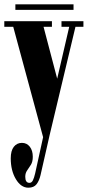

<svg xmlns="http://www.w3.org/2000/svg" viewBox="-21 -622 408 893"><path d="M111 251Q76.5 251 52.8 211.2Q29 171.5 29 114.5Q29 79 43.2 60.8Q57.5 42.5 81 42.5Q103.5 42.5 117.5 60.2Q131.5 78 131.5 107Q131.5 130 122.8 144.2Q114 158.5 105.2 170.8Q96.5 183 96.5 200Q96.5 228.5 116 228.5Q126 228.5 131.8 217.2Q137.5 206 142.5 184.5L179.5 16L40.5 -497.5H-1V-523.5H220.5V-497.5H181.5L245 -256L301 -497.5H265V-523.5H367V-497.5H330L210.5 3.5L167.5 192.5Q161.5 218.5 149 234.8Q136.5 251 111 251ZM50.5 -576V-602H321V-576Z"/></svg>

Font: Imbue 50pt ExtraBold
Style: Regular
Weight: 800
Designer: Tyler Finck
Foundry: Etcetera Type Company
Version: Version 1.102; ttfautohint (v1.8.3)